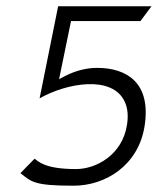

<svg xmlns="http://www.w3.org/2000/svg" viewBox="-20 -590 502 611"><path d="M45 -39C80 -12 86 1 214 1C315 1 420 -63 440 -188C462 -326 384 -374 289 -374C249 -374 214 -362 185 -347L168 -338L206 -523H427L462 -570H165L106 -277C192 -326 338 -352 377 -266C386 -247 389 -222 384 -192C369 -97 286 -52 222 -52C121 -52 102 -77 90 -85Z"/></svg>

Font: Charger Sport
Style: ExLitObl
Weight: 200
Designer: Jasper
Foundry: Cannot Into Space Fonts
Version: Version 1.1